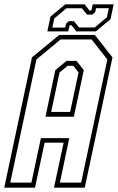

<svg xmlns="http://www.w3.org/2000/svg" viewBox="-44 -860 542 880"><path d="M-24.5 0 102.5 -597 227.5 -700H390.5L471.5 -597L344.5 0H203.5L247.5 -206H160.5L116.5 0ZM3 -23H100L143.5 -227H273.5L230.5 -23H328L448 -587.5L376 -679H233.5L123 -587.5ZM164.5 -325 209.5 -538.5 261 -581H306.5L340 -538.5L294.5 -325ZM190.5 -347H277.5L316 -528L292 -558.5H266L229 -528ZM173 -716 187.5 -784 255 -840H344L366 -812H375L381 -840H477L462.5 -772L395 -716H306L284 -744H275L269 -716ZM196 -733.5H255L258.5 -751.5L271.5 -763H295L318.5 -734H390L446 -781L455 -822.5H396L392.5 -804.5L379 -793H355L331.5 -822H260.5L204.5 -775Z"/></svg>

Font: Tourney Condensed ExtraLight
Style: Italic
Weight: 200
Width: 3
Italic angle: -12°
Designer: Tyler Finck
Foundry: Etcetera Type Co
Version: Version 1.010; ttfautohint (v1.8.3)